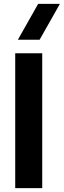

<svg xmlns="http://www.w3.org/2000/svg" viewBox="-20 -972 330 992"><path d="M72.3 -766.6 177.2 -952.1H289.6L184.6 -766.6ZM58.6 0V-696.8H198.2V0Z"/></svg>

Font: Basically A Sans Serif
Style: Bold
Weight: 700
Designer: Hyung-Suk Kim
Foundry: Mental Design
Version: 1.000